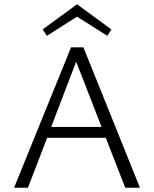

<svg xmlns="http://www.w3.org/2000/svg" viewBox="-20 -880 722 900"><path d="M200 -712 180 -742 341 -860 502 -742 483 -712 341 -802ZM476 -234H201L111 0H46L313 -658H371L636 0H567ZM456 -285 337 -591 220 -285Z"/></svg>

Font: Ysabeau SC Semilight
Style: Regular
Weight: 300
Designer: Christian Thalmann (Catharsis Fonts)
Version: Version 0.003